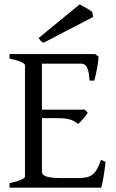

<svg xmlns="http://www.w3.org/2000/svg" viewBox="-20 -864 536 884"><path d="M466 -119 445 -128C420 -56 398 -44 336 -44H273C210 -44 173 -49 173 -75V-320H242C276 -320 314 -318 339 -293C342 -296 346 -299 350 -303L362 -316C370 -325 378 -335 384 -345L371 -359H173V-571H352C376 -571 389 -555 392 -493H414C416 -499 418 -507 420 -516L426 -545C430 -563 433 -584 434 -603L418 -615H24V-594C80 -583 95 -570 95 -564V-51C95 -45 83 -33 24 -21V0H446C453 -23 461 -71 466 -119ZM180 -667 409 -786 405 -808C393 -820 364 -834 347 -844L158 -689L168 -675C171 -673 175 -670 180 -667Z"/></svg>

Font: Temporarium
Style: Regular
Weight: 400
Version: Version 1.1